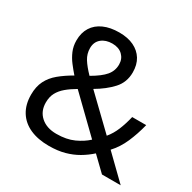

<svg xmlns="http://www.w3.org/2000/svg" viewBox="-162 -886 1056 1057"><g transform="rotate(30 366.0 -357.5)"><path d="M304 -725Q358 -725 396.5 -706.5Q435 -688 456 -654Q477 -620 477 -571Q477 -508 436.5 -464Q396 -420 334 -384L527 -198Q553 -229 569.5 -269.5Q586 -310 597 -357H686Q670 -293 646 -238Q622 -183 584 -142L730 0H611L524 -84Q493 -56 457 -35Q421 -14 377.5 -2Q334 10 278 10Q209 10 158.5 -12.5Q108 -35 80.5 -79Q53 -123 53 -186Q53 -237 71.5 -274Q90 -311 125 -340Q160 -369 207 -396Q186 -420 166 -446Q146 -472 133 -502.5Q120 -533 120 -569Q120 -618 142 -653Q164 -688 205.5 -706.5Q247 -725 304 -725ZM260 -341Q224 -320 198.5 -298.5Q173 -277 159 -251Q145 -225 145 -189Q145 -134 182 -101Q219 -68 281 -68Q345 -68 391 -89Q437 -110 468 -139ZM301 -653Q259 -653 232.5 -631Q206 -609 206 -570Q206 -534 225 -503.5Q244 -473 280 -436Q339 -470 364.5 -500.5Q390 -531 390 -571Q390 -607 366 -630Q342 -653 301 -653Z"/></g></svg>

Font: ugurmukhi15
Style: Book
Weight: 400
Designer: Jelle Bosma - Monotype Design Team
Foundry: Monotype Imaging Inc.
Version: Version 2.003